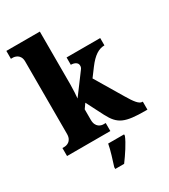

<svg xmlns="http://www.w3.org/2000/svg" viewBox="-233 -871 1061 1202"><g transform="rotate(-30 298.0 -269.5)"><path d="M14 0H327V-58H310C296 -58 256 -66 256 -122V-198L280 -232L344 -107C390 -19 433 0 583 0H595V-58H591C569 -58 546 -87 513 -143L395 -341L439 -400C484 -460 522 -483 563 -483V-536H320V-483C349 -483 368 -469 368 -452C368 -447 370 -437 359 -424L251 -279C253 -294 256 -344 256 -378V-760H14V-703H28C41 -703 83 -696 83 -644V-120C83 -65 42 -58 28 -58H14ZM235 208V221H299C331 178 375 113 391 71V61H276C269 103 247 170 235 208Z"/></g></svg>

Font: Noto Serif Ethiopic Condensed Black
Style: Regular
Weight: 900
Width: 3
Designer: Monotype Design Team
Foundry: Monotype Imaging Inc.
Version: Version 2.102